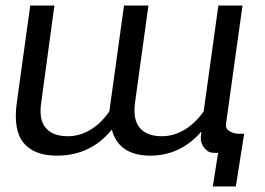

<svg xmlns="http://www.w3.org/2000/svg" viewBox="-20 -551 956 692"><path d="M747 121H830L860 -69C837 -69 826 -67 806 -79C795 -86 793 -95 795 -108L854 -531H767L714 -149C679 -100 627 -60 564 -60C527 -60 501 -70 484 -90C467 -109 461 -140 467 -184L515 -531H427L374 -149C339 -99 288 -60 225 -60C188 -60 162 -70 145 -90C128 -109 122 -140 129 -184L176 -531H89L41 -184C31 -115 40 -66 65 -36C91 -5 131 10 184 10C266 10 332 -21 383 -84C399 -21 448 10 521 10C594 10 655 -19 704 -75H706C702 -50 702 -36 717 -17C732 1 744 0 766 0Z"/></svg>

Font: Cheyenne Sans
Style: Italic
Weight: 400
Italic angle: -8.13011°
Designer: The Public Sans project authors (U.S. Web Design System), Libre Franklin designed by Pablo Impallari and Rodrigo Fuenzal
Foundry: The Cheyenne Sans Project Authors
Version: Version 2.007